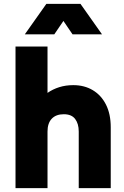

<svg xmlns="http://www.w3.org/2000/svg" viewBox="-20 -970 639 990"><path d="M60 0Q60 -181 60 -365Q60 -549 60 -730Q101 -730 143 -730Q185 -730 225 -730Q225 -671 225 -610.5Q225 -550 225 -491Q252 -510 285.5 -520.5Q319 -531 358 -531Q415 -531 458.5 -505Q502 -479 526.5 -430.5Q551 -382 551 -314Q551 -236 551 -157Q551 -78 551 0Q511 0 469 0Q427 0 386 0Q386 -72 386 -146Q386 -220 386 -292Q386 -332 367.5 -356.5Q349 -381 309 -381Q269 -381 247 -358Q225 -335 225 -292Q225 -220 225 -146Q225 -72 225 0Q185 0 143 0Q101 0 60 0ZM108 -793Q136 -832 163.5 -871.5Q191 -911 219 -950Q263 -950 307.5 -950Q352 -950 395 -950Q423 -911 450.5 -871.5Q478 -832 506 -793Q469 -793 430.5 -793Q392 -793 354 -793Q342 -810 330.5 -827.5Q319 -845 307 -862Q295 -845 283.5 -827.5Q272 -810 260 -793Q223 -793 184.5 -793Q146 -793 108 -793Z"/></svg>

Font: Tilt Warp
Style: Regular
Weight: 400
Designer: Andy Clymer
Foundry: Andy Clymer
Version: Version 1.000